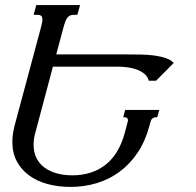

<svg xmlns="http://www.w3.org/2000/svg" viewBox="-20 -736 783 767"><path d="M121.1 -205.6Q117.2 -192.4 115.7 -180.4Q114.3 -168.5 114.3 -157.2Q114.3 -127 126 -104Q137.7 -81.1 158.7 -65.9Q179.7 -50.8 207.8 -43.2Q235.8 -35.6 269 -35.6Q347.7 -35.6 401.6 -77.9Q455.6 -120.1 478.5 -205.6L490.2 -249.5Q490.7 -251.5 491 -252.9Q491.2 -254.4 491.2 -255.9Q491.2 -267.6 477.1 -267.6H472.2L480 -296.9H616.2L608.4 -267.6H603.5Q585.9 -267.6 581.1 -249L576.2 -231Q560.1 -171.4 529.8 -126.2Q499.5 -81.1 458.5 -50.5Q417.5 -20 367.2 -4.6Q316.9 10.7 261.2 10.7Q212.4 10.7 170.2 -0.7Q127.9 -12.2 96.7 -34.9Q65.4 -57.6 47.4 -91.3Q29.3 -125 29.3 -169.9Q29.3 -199.7 39.1 -237.3L143.1 -624.5Q146 -635.7 147.7 -644Q149.4 -652.3 149.4 -658.7Q149.4 -668.5 144.5 -672.6Q139.6 -676.8 128.9 -676.8H114.3L125 -715.8H299.8L289.1 -676.8H274.4Q265.6 -676.8 259.5 -673.8Q253.4 -670.9 248.8 -664.8Q244.1 -658.7 240.5 -648.7Q236.8 -638.7 232.9 -624L204.6 -518.6H485.8Q513.7 -518.6 542.5 -518.1Q571.3 -517.6 596.7 -514.2Q622.1 -510.7 642.3 -503.9Q662.6 -497.1 673.8 -484.4L603.5 -413.6H574.2Q570.3 -429.2 558.1 -439.9Q545.9 -450.7 528.8 -457.3Q511.7 -463.9 491.2 -466.8Q470.7 -469.7 450.2 -469.7H191.4Z"/></svg>

Font: Arian AMU Serif
Style: Italic
Weight: 400
Italic angle: -15°
Designer: Ruben Hakobyan (Tarumian)
Foundry: Ruben Hakobyan (Tarumian)
Version: Version 1.002